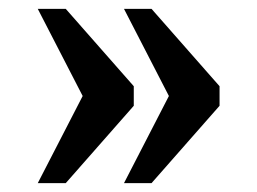

<svg xmlns="http://www.w3.org/2000/svg" viewBox="-20 -486 579 432"><path d="M259 -74 360 -270 259 -466H321L474 -292V-248L321 -74ZM65 -74 166 -270 65 -466H128L281 -292V-248L128 -74Z"/></svg>

Font: Noto Serif Khmer SemiBold
Style: Regular
Weight: 600
Version: Version 2.003